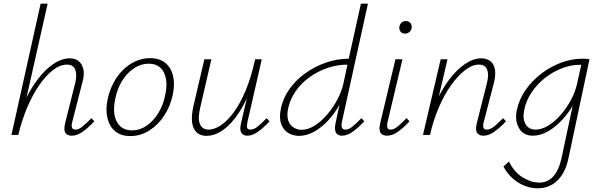

<svg xmlns="http://www.w3.org/2000/svg" viewBox="-20 -731 3248 1040"><path d="M369 4Q353 4 342.5 -3Q332 -10 329.5 -24.5Q327 -39 332 -61L388 -284Q398 -327 387.5 -354Q377 -381 342 -381Q305 -381 266.5 -351Q228 -321 192 -269Q156 -217 127 -148Q98 -79 79 0H50Q73 -91 107 -167.5Q141 -244 182.5 -299Q224 -354 269 -384.5Q314 -415 358 -415Q388 -415 406.5 -399.5Q425 -384 431.5 -356Q438 -328 427 -288L371 -69Q366 -51 370 -40Q374 -29 388 -29Q407 -29 428 -46.5Q449 -64 475 -91L491 -74Q457 -38 427 -17Q397 4 369 4ZM42 0 200 -711H238L78 0Z M686 6Q635 6 604 -20Q573 -46 562 -91Q551 -136 563 -193Q577 -259 611 -309.5Q645 -360 693 -388Q741 -416 793 -416Q843 -416 874.5 -391Q906 -366 917 -321.5Q928 -277 916 -219Q903 -156 869.5 -105Q836 -54 788.5 -24Q741 6 686 6ZM695 -25Q738 -25 775 -50.5Q812 -76 838.5 -120Q865 -164 875 -217Q891 -289 868 -337.5Q845 -386 785 -386Q745 -386 708 -362.5Q671 -339 643.5 -296.5Q616 -254 604 -195Q588 -117 613 -71Q638 -25 695 -25Z M1099 5Q1077 5 1059.5 -4Q1042 -13 1031.5 -32Q1021 -51 1019.5 -81Q1018 -111 1027 -153L1087 -410H1125L1066 -155Q1050 -91 1062.5 -60Q1075 -29 1110 -29Q1140 -29 1175 -51.5Q1210 -74 1245 -121Q1280 -168 1310.5 -240.5Q1341 -313 1362 -410H1386Q1362 -302 1328 -223Q1294 -144 1255 -93.5Q1216 -43 1176.5 -19Q1137 5 1099 5ZM1320 4Q1305 4 1295 -3.5Q1285 -11 1282.5 -25.5Q1280 -40 1285 -61L1366 -410H1398L1320 -69Q1316 -48 1319 -38.5Q1322 -29 1335 -29Q1356 -29 1377 -46.5Q1398 -64 1424 -91L1440 -74Q1407 -38 1377 -17Q1347 4 1320 4Z M1600 5Q1568 5 1542 -10.5Q1516 -26 1503.5 -58.5Q1491 -91 1501 -140Q1512 -198 1547.5 -248Q1583 -298 1635 -335Q1687 -372 1747 -392.5Q1807 -413 1869 -413L1935 -711H1973L1832 -71Q1828 -52 1832 -40.5Q1836 -29 1851 -29Q1870 -29 1890.5 -46.5Q1911 -64 1938 -91L1953 -74Q1919 -37 1889 -16.5Q1859 4 1833 4Q1817 4 1807 -4Q1797 -12 1795 -28.5Q1793 -45 1798 -66L1836 -243L1864 -277Q1852 -226 1825.5 -175.5Q1799 -125 1762.5 -84Q1726 -43 1684 -19Q1642 5 1600 5ZM1613 -28Q1649 -28 1685 -51Q1721 -74 1753 -111.5Q1785 -149 1808 -193Q1831 -237 1840 -278L1865 -395L1882 -381H1862Q1808 -381 1754.5 -363Q1701 -345 1656 -312.5Q1611 -280 1580.5 -235.5Q1550 -191 1540 -140Q1533 -103 1541.5 -78Q1550 -53 1570 -40.5Q1590 -28 1613 -28Z M2077 4Q2061 4 2050 -3Q2039 -10 2036.5 -25Q2034 -40 2039 -62L2122 -410H2160L2079 -69Q2075 -51 2078 -40Q2081 -29 2096 -29Q2114 -29 2135 -46.5Q2156 -64 2182 -91L2198 -74Q2165 -38 2135 -17Q2105 4 2077 4ZM2174 -549Q2164 -549 2156.5 -553.5Q2149 -558 2145.5 -566.5Q2142 -575 2143 -585Q2145 -599 2154.5 -608Q2164 -617 2179 -617Q2189 -617 2196.5 -612Q2204 -607 2207.5 -599Q2211 -591 2210 -580Q2208 -567 2198 -558Q2188 -549 2174 -549Z M2599 4Q2583 4 2572.5 -3Q2562 -10 2559.5 -24.5Q2557 -39 2562 -61L2618 -283Q2629 -328 2618.5 -354.5Q2608 -381 2574 -381Q2538 -381 2499 -351Q2460 -321 2423 -269Q2386 -217 2356.5 -148Q2327 -79 2309 0H2280Q2303 -91 2337 -167.5Q2371 -244 2412.5 -299Q2454 -354 2499 -384.5Q2544 -415 2586 -415Q2617 -415 2636.5 -399.5Q2656 -384 2661 -354Q2666 -324 2655 -281L2600 -69Q2595 -51 2598.5 -40Q2602 -29 2616 -29Q2636 -29 2657.5 -46.5Q2679 -64 2705 -91L2721 -74Q2687 -38 2657 -17Q2627 4 2599 4ZM2271 0 2367 -410H2404L2308 0Z M2893 289Q2858 289 2823.5 276Q2789 263 2758.5 236.5Q2728 210 2707 171L2737 144Q2766 203 2812 230.5Q2858 258 2901 258Q2946 258 2976.5 225Q3007 192 3022 124L3095 -220L3131 -277Q3119 -226 3092.5 -176.5Q3066 -127 3029 -86Q2992 -45 2950 -20.5Q2908 4 2866 4Q2815 4 2791.5 -36.5Q2768 -77 2779 -133Q2791 -192 2826.5 -243Q2862 -294 2912.5 -332.5Q2963 -371 3020.5 -392Q3078 -413 3133 -413Q3146 -413 3155.5 -412.5Q3165 -412 3173 -410L3059 127Q3050 169 3034 199.5Q3018 230 2996 250Q2974 270 2948 279.5Q2922 289 2893 289ZM2880 -29Q2915 -29 2951 -51.5Q2987 -74 3019 -111Q3051 -148 3074 -192Q3097 -236 3106 -278L3132 -395L3149 -378Q3142 -379 3136 -379.5Q3130 -380 3120 -380Q3073 -380 3024.5 -361.5Q2976 -343 2933.5 -310Q2891 -277 2860 -231.5Q2829 -186 2819 -133Q2810 -86 2827.5 -57.5Q2845 -29 2880 -29Z"/></svg>

Font: Ysabeau Infant ExtraLight
Style: Italic
Weight: 250
Italic angle: -12°
Designer: Christian Thalmann (Catharsis Fonts)
Version: Version 2.001;gftools[0.9.30]; featfreeze: ss01,ss02,lnum